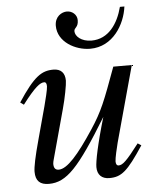

<svg xmlns="http://www.w3.org/2000/svg" viewBox="-50 -710 627 765"><g transform="rotate(-5 263.5 -328.0)"><path d="M481 -119C430 -52 414 -38 398 -38C391 -38 387 -44 387 -55C387 -67 397 -110 402 -129L485 -432H411C362 -298 348 -260 301 -189C239 -95 193 -42 159 -42C144 -42 139 -52 139 -67C139 -71 141 -80 142 -83L196 -281C208 -324 218 -378 218 -393C218 -424 202 -441 172 -441C125 -441 94 -421 29 -322L43 -312C94 -379 115 -394 131 -394C138 -394 141 -388 141 -377C141 -365 130 -322 124 -299L89 -170C70 -101 62 -61 62 -42C62 -5 80 11 115 11C186 11 236 -42 354 -236C322 -128 309 -61 309 -39C309 -8 327 9 357 9C405 9 430 -11 495 -110ZM458 -667C441 -601 402 -543 334 -543C293 -543 269 -566 269 -586C269 -601 286 -599 286 -629C286 -652 266 -667 246 -667C225 -667 197 -651 197 -614C197 -549 267 -511 326 -511C417 -511 467 -596 476 -667Z"/></g></svg>

Font: XITS
Style: Italic
Weight: 400
Italic angle: -16.33°
Designer: MicroPress Inc., with final additions and corrections provided by Coen Hoffman, Elsevier (retired)
Version: Version 1.302